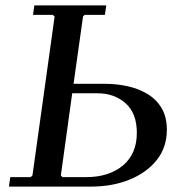

<svg xmlns="http://www.w3.org/2000/svg" viewBox="-20 -690 666 710"><path d="M13 0 18 -35H93L100 -41L182 -629L175 -635H102L107 -670H373L368 -635H293L287 -629L252 -380H370Q412 -380 452.5 -371Q493 -362 526 -342Q559 -322 578 -289.5Q597 -257 597 -210Q597 -145 559.5 -98Q522 -51 458.5 -25.5Q395 0 317 0ZM211 -35H298Q383 -35 434.5 -78Q486 -121 486 -199Q486 -271 444.5 -308Q403 -345 341 -345H247L205 -41Z"/></svg>

Font: Brygada 1918 Medium
Style: Italic
Weight: 500
Italic angle: -8°
Designer: Mateusz Machalski | Borys Kosmynka | Przemek Hoffer
Foundry: NIEPODLEGLA 2018
Version: Version 3.006